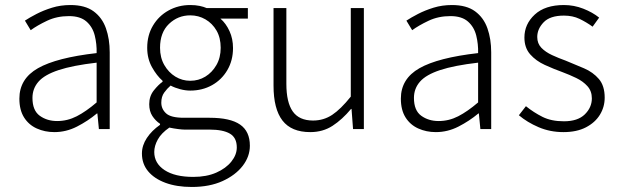

<svg xmlns="http://www.w3.org/2000/svg" viewBox="-20 -513 2458 763"><path d="M196 12Q158 12 126 -2.5Q94 -17 75.5 -46.5Q57 -76 57 -121Q57 -200 131 -242Q205 -284 364 -302Q365 -338 356.5 -372Q348 -406 323.5 -427.5Q299 -449 254 -449Q206 -449 167 -430.5Q128 -412 102 -393L79 -431Q97 -443 125 -457.5Q153 -472 187 -482.5Q221 -493 260 -493Q318 -493 352 -468Q386 -443 401 -400.5Q416 -358 416 -305V0H373L367 -62H365Q329 -32 286 -10Q243 12 196 12ZM207 -32Q248 -32 285 -51Q322 -70 364 -106V-264Q269 -253 213 -234.5Q157 -216 133 -188.5Q109 -161 109 -124Q109 -74 138 -53Q167 -32 207 -32Z M742 230Q682 230 637.5 213.5Q593 197 568.5 167.5Q544 138 544 97Q544 65 563.5 35.5Q583 6 616 -17V-21Q598 -33 585.5 -52Q573 -71 573 -99Q573 -131 591.5 -154Q610 -177 626 -188V-192Q603 -212 584 -246Q565 -280 565 -323Q565 -373 588 -411.5Q611 -450 650 -471.5Q689 -493 736 -493Q757 -493 773.5 -489.5Q790 -486 801 -481H965V-439H856Q878 -420 892 -389.5Q906 -359 906 -322Q906 -273 883.5 -234.5Q861 -196 822.5 -174.5Q784 -153 736 -153Q717 -153 696 -158.5Q675 -164 658 -173Q644 -161 632.5 -145Q621 -129 621 -105Q621 -80 640 -62.5Q659 -45 711 -45H813Q895 -45 934 -18Q973 9 973 66Q973 109 944.5 146Q916 183 864.5 206.5Q813 230 742 230ZM748 190Q801 190 839.5 173Q878 156 899.5 129Q921 102 921 73Q921 34 893.5 18Q866 2 813 2H713Q705 2 688.5 0Q672 -2 653 -6Q621 16 607 41.5Q593 67 593 91Q593 136 634 163Q675 190 748 190ZM736 -192Q769 -192 796 -208.5Q823 -225 840 -254.5Q857 -284 857 -323Q857 -363 840.5 -391.5Q824 -420 796.5 -436Q769 -452 736 -452Q687 -452 651.5 -418Q616 -384 616 -323Q616 -284 633 -254.5Q650 -225 677 -208.5Q704 -192 736 -192Z M1213 12Q1138 12 1102.5 -34Q1067 -80 1067 -173V-481H1118V-180Q1118 -106 1143.5 -70Q1169 -34 1224 -34Q1266 -34 1300 -56.5Q1334 -79 1374 -129V-481H1426V0H1383L1377 -80H1375Q1340 -38 1301.5 -13Q1263 12 1213 12Z M1712 12Q1674 12 1642 -2.5Q1610 -17 1591.5 -46.5Q1573 -76 1573 -121Q1573 -200 1647 -242Q1721 -284 1880 -302Q1881 -338 1872.5 -372Q1864 -406 1839.5 -427.5Q1815 -449 1770 -449Q1722 -449 1683 -430.5Q1644 -412 1618 -393L1595 -431Q1613 -443 1641 -457.5Q1669 -472 1703 -482.5Q1737 -493 1776 -493Q1834 -493 1868 -468Q1902 -443 1917 -400.5Q1932 -358 1932 -305V0H1889L1883 -62H1881Q1845 -32 1802 -10Q1759 12 1712 12ZM1723 -32Q1764 -32 1801 -51Q1838 -70 1880 -106V-264Q1785 -253 1729 -234.5Q1673 -216 1649 -188.5Q1625 -161 1625 -124Q1625 -74 1654 -53Q1683 -32 1723 -32Z M2219 12Q2166 12 2120.5 -7.5Q2075 -27 2042 -55L2070 -91Q2101 -66 2136 -48.5Q2171 -31 2221 -31Q2276 -31 2304 -58.5Q2332 -86 2332 -122Q2332 -151 2314.5 -170.5Q2297 -190 2270 -203Q2243 -216 2216 -226Q2180 -239 2145 -255Q2110 -271 2087 -297Q2064 -323 2064 -364Q2064 -417 2105 -455Q2146 -493 2221 -493Q2261 -493 2298 -478.5Q2335 -464 2361 -443L2335 -407Q2310 -425 2283 -438Q2256 -451 2221 -451Q2166 -451 2140.5 -424.5Q2115 -398 2115 -366Q2115 -340 2131.5 -323Q2148 -306 2174 -294Q2200 -282 2228 -272Q2265 -257 2301 -241.5Q2337 -226 2360 -199Q2383 -172 2383 -125Q2383 -88 2364 -57Q2345 -26 2308.5 -7Q2272 12 2219 12Z"/></svg>

Font: Assistant ExtraLight Light
Style: Regular
Weight: 300
Version: Version 3.000